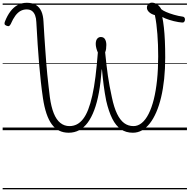

<svg xmlns="http://www.w3.org/2000/svg" viewBox="-20 -982 1430 1448"><path d="M498 19Q417 19 370.5 -44.5Q324 -108 304 -241Q295 -302 288 -366Q281 -430 275 -499.5Q269 -569 264 -647.5Q259 -726 254 -815Q253 -844 245 -865.5Q237 -887 221.5 -899Q206 -911 181 -911Q156 -911 135 -899.5Q114 -888 96 -864Q78 -840 61 -801Q56 -791 49.5 -786.5Q43 -782 29 -788Q16 -793 14.5 -801Q13 -809 17 -819Q35 -865 59 -896.5Q83 -928 114 -944.5Q145 -961 182 -961Q224 -961 251 -944.5Q278 -928 292 -896.5Q306 -865 308 -819Q311 -763 314.5 -710.5Q318 -658 321.5 -608.5Q325 -559 328.5 -512.5Q332 -466 336.5 -421.5Q341 -377 346 -334Q351 -291 356 -249Q366 -176 385.5 -127.5Q405 -79 435 -55Q465 -31 504 -31Q534 -31 559.5 -44Q585 -57 606.5 -84.5Q628 -112 645 -155.5Q662 -199 676 -261Q690 -323 700 -403.5Q710 -484 718 -586Q711 -601 706.5 -618.5Q702 -636 702 -651Q702 -666 706 -677.5Q710 -689 719 -696Q728 -703 740 -703Q762 -703 772 -686Q782 -669 782 -643Q782 -627 780 -613Q778 -599 773 -587Q778 -536 783 -493.5Q788 -451 793.5 -412Q799 -373 806.5 -333Q814 -293 824 -247Q840 -171 863 -123.5Q886 -76 916.5 -53.5Q947 -31 987 -31Q1020 -31 1049 -54.5Q1078 -78 1101 -123.5Q1124 -169 1140 -233Q1156 -297 1164.5 -379Q1173 -461 1173 -557Q1173 -602 1171.5 -643.5Q1170 -685 1167 -724Q1164 -763 1159.5 -799Q1155 -835 1148 -868Q1121 -875 1104.5 -890.5Q1088 -906 1088 -924Q1088 -941 1099 -951.5Q1110 -962 1126 -962Q1146 -962 1165.5 -948.5Q1185 -935 1196 -913Q1207 -903 1232 -892Q1257 -881 1291 -871Q1325 -861 1361 -856Q1368 -854 1371.5 -848.5Q1375 -843 1375 -835Q1375 -825 1369.5 -818Q1364 -811 1354 -812Q1342 -813 1325.5 -815.5Q1309 -818 1291 -822.5Q1273 -827 1256 -832.5Q1239 -838 1225.5 -843.5Q1212 -849 1204 -854Q1211 -819 1216 -774.5Q1221 -730 1223.5 -673.5Q1226 -617 1226 -548Q1226 -462 1218 -386.5Q1210 -311 1195 -248Q1180 -185 1158.5 -135.5Q1137 -86 1110 -51.5Q1083 -17 1051 1Q1019 19 982 19Q930 19 892 -7Q854 -33 827 -86.5Q800 -140 781 -222Q775 -251 770.5 -280Q766 -309 762 -338Q758 -367 755 -397Q752 -427 749 -458H747Q740 -361 726 -284.5Q712 -208 690.5 -151Q669 -94 641 -56.5Q613 -19 577 0Q541 19 498 19ZM0 436H1390V446H0ZM0 -20H1390V0H0ZM0 -505H1390V-500H0ZM0 -956H1390V-946H0Z"/></svg>

Font: Playwrite HU Guides
Style: Regular
Weight: 400
Designer: Veronika Burian, José Scaglione
Foundry: TypeTogether
Version: Version 1.003